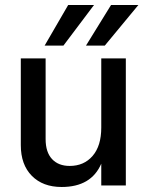

<svg xmlns="http://www.w3.org/2000/svg" viewBox="-20 -740 591 766"><path d="M482 0H384V-87Q344 6 226 6Q151 6 107 -38.5Q63 -83 63 -161V-507H162V-185Q162 -133 187.5 -105.5Q213 -78 258 -78Q315 -78 349.5 -118Q384 -158 384 -231V-507H482ZM398 -558H323L423 -720H532ZM233 -558H158L252 -720H355Z"/></svg>

Font: Hind Siliguri Medium
Style: Regular
Weight: 500
Designer: Jyotish Sonowal
Foundry: Indian Type Foundry
Version: Version 1.001;PS 1.0;hotconv 1.0.86;makeotf.lib2.5.63406; tt